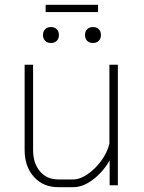

<svg xmlns="http://www.w3.org/2000/svg" viewBox="-20 -767 596 795"><path d="M82 -146V-499H117V-146Q117 -91 145.5 -57.5Q174 -24 221 -24H283Q311 -24 342.5 -45.5Q374 -67 399 -101Q424 -135 433 -172V-499H468V0H434V-103Q406 -54 364.5 -23Q323 8 284 8H221Q159 8 120.5 -34.5Q82 -77 82 -146ZM169 -747H386V-717H169ZM158 -622Q158 -637 167 -646Q176 -655 191 -655Q206 -655 215 -646Q224 -637 224 -622Q224 -607 215 -598Q206 -589 191 -589Q176 -589 167 -598Q158 -607 158 -622ZM332 -622Q332 -637 341 -646Q350 -655 365 -655Q380 -655 389 -646Q398 -637 398 -622Q398 -607 389 -598Q380 -589 365 -589Q350 -589 341 -598Q332 -607 332 -622Z"/></svg>

Font: Bai Jamjuree ExtraLight
Style: Regular
Weight: 275
Designer: Katatrad Aksorn Co.,Ltd.
Foundry: Cadson Demak Co.,Ltd.
Version: Version 1.000; ttfautohint (v1.6)